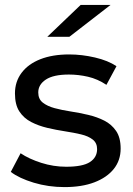

<svg xmlns="http://www.w3.org/2000/svg" viewBox="-20 -757 541 783"><path d="M243 6Q177 6 117.5 -12Q58 -30 24 -56L64 -132Q98 -109 148 -93Q198 -77 250 -77Q317 -77 346.5 -96Q376 -115 376 -149Q376 -174 358 -188Q340 -202 310.5 -209Q281 -216 245 -221.5Q209 -227 173 -235.5Q137 -244 107 -259.5Q77 -275 59 -302.5Q41 -330 41 -376Q41 -424 68 -460Q95 -496 144.5 -515.5Q194 -535 262 -535Q314 -535 367.5 -522.5Q421 -510 455 -487L414 -411Q378 -435 339 -444Q300 -453 261 -453Q198 -453 167 -432.5Q136 -412 136 -380Q136 -353 154.5 -338.5Q173 -324 202.5 -316Q232 -308 268 -302.5Q304 -297 340 -288.5Q376 -280 405.5 -265Q435 -250 453.5 -223Q472 -196 472 -151Q472 -103 444 -68Q416 -33 365 -13.5Q314 6 243 6ZM173 -607 309 -737H431L263 -607Z"/></svg>

Font: MOST Montserrat Medium
Style: Regular
Weight: 500
Designer: Julieta Ulanovsky
Foundry: Julieta Ulanovsky
Version: Version 8.000;March 11, 2024;FontCreator 15.0.0.2926 64-bit